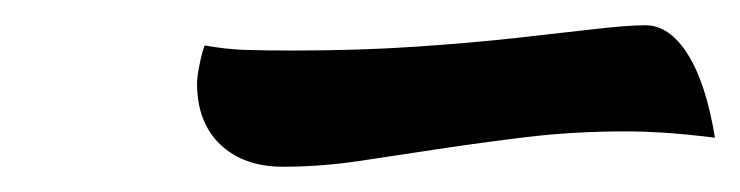

<svg xmlns="http://www.w3.org/2000/svg" viewBox="-20 -318 586 152"><path d="M204 -186Q173 -186 154.5 -203.5Q136 -221 136 -252Q136 -257 138 -267Q140 -277 142 -282Q159 -279 174 -278.5Q189 -278 213 -278Q264 -278 308.5 -281Q353 -284 389 -288Q425 -292 451 -295Q477 -298 491 -298Q510 -298 524.5 -275Q539 -252 546 -209Q521 -212 505 -213Q489 -214 477 -214Q434 -214 397 -209.5Q360 -205 327 -200Q294 -195 264 -190.5Q234 -186 204 -186Z"/></svg>

Font: Sweet Mavka Script
Style: Regular
Weight: 500
Designer: Pablo Impallari/Anastassiya Vishnevskaya
Foundry: Pablo Impallari/ Anastassiya Vishnevskaya
Version: Version 2.0/www.impallari.com/   behance.net/sweetcherry